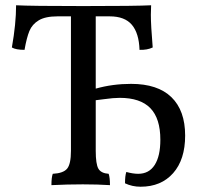

<svg xmlns="http://www.w3.org/2000/svg" viewBox="-20 -699 777 728"><path d="M682 -185Q682 -94 636.5 -42.5Q591 9 513 9Q481 9 454 -4Q454 -33 459 -47Q484 -40 504 -40Q545 -40 566.5 -73.5Q588 -107 588 -169Q588 -250 550 -289Q512 -328 434 -328Q410 -328 375 -323L343 -319V-127Q343 -77 353 -59.5Q363 -42 392 -40Q397 -26 397 3Q351 0 294 0Q235 0 175 3Q175 -26 180 -40Q220 -42 234.5 -59.5Q249 -77 249 -127V-637H198Q152 -637 127 -622Q102 -607 91.5 -581.5Q81 -556 73 -510Q40 -510 25 -519Q41 -609 41 -679Q97 -676 296 -676Q498 -676 553 -679L552 -643Q552 -603 559 -519Q538 -509 509 -510Q507 -573 480 -605Q453 -637 396 -637H343V-363Q407 -381 477 -381Q578 -381 630 -330.5Q682 -280 682 -185Z"/></svg>

Font: Vollkorn SC
Style: Regular
Weight: 400
Designer: Friedrich Althausen
Foundry: Friedrich Althausen
Version: Version 4.015